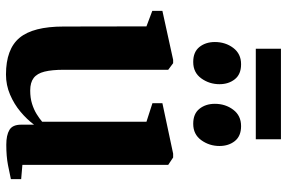

<svg xmlns="http://www.w3.org/2000/svg" viewBox="-175 -751 936 626"><g transform="rotate(90 293.0 -438.0)"><path d="M452 9.5Q420.5 9.5 403.5 -0.8Q386.5 -11 386.5 -39V-81Q369.5 -58 344.5 -37Q319.5 -16 288.5 -2.8Q257.5 10.5 223 10.5Q140 10.5 103.2 -33.8Q66.5 -78 66.5 -177L66 -447.5L15.5 -466.5V-499.5L175 -534.5H186L207.5 -518.5V-178Q207.5 -139.5 213.5 -115.2Q219.5 -91 234.2 -79.8Q249 -68.5 275 -68.5Q299.5 -68.5 318.5 -74.5Q337.5 -80.5 352 -89.5Q366.5 -98.5 377 -107.5V-447.5L316.5 -467V-499.5L481 -534.5H493.5L517.5 -518.5V-43L564 -39V-5.5Q546.5 -1.5 518 4Q489.5 9.5 452 9.5ZM181.5 -600Q149.5 -600 133.2 -620.2Q117 -640.5 117 -670.5Q117 -705 136.2 -730.5Q155.5 -756 189 -756H190Q222 -756 238.2 -735.8Q254.5 -715.5 254.5 -685.5Q254.5 -652.5 235.5 -626.2Q216.5 -600 182.5 -600ZM383 -600Q351 -600 334.8 -620.2Q318.5 -640.5 318.5 -670.5Q318.5 -705 337.8 -730.5Q357 -756 391 -756H391.5Q423.5 -756 439.8 -735.8Q456 -715.5 456 -685.5Q456 -652.5 437 -626.2Q418 -600 384 -600ZM434 -886V-804H139V-886Z"/></g></svg>

Font: Merriweather 96pt
Style: Bold
Weight: 700
Version: Version 2.100